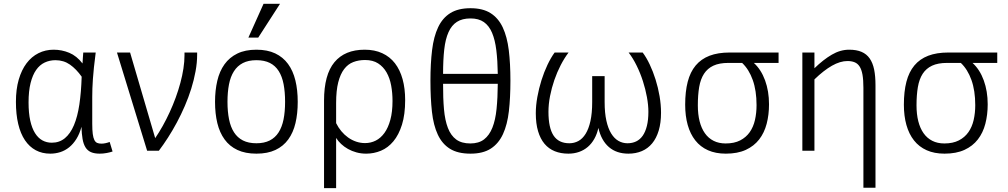

<svg xmlns="http://www.w3.org/2000/svg" viewBox="-20 -786 5254 1001"><path d="M566.9 3.9Q554.2 8.3 536.1 11.7Q518.1 15.1 500 15.1Q472.2 15.1 454.1 7.1Q436 -1 425.5 -18.1Q415 -35.2 410.4 -61.8Q405.8 -88.4 404.8 -125Q395 -88.4 378.4 -61.8Q361.8 -35.2 340.6 -18.1Q319.3 -1 294.2 7.1Q269 15.1 242.2 15.1Q199.7 15.1 166.5 -2.7Q133.3 -20.5 110.1 -54.9Q86.9 -89.4 75 -139.6Q63 -189.9 63 -254.9Q63 -320.3 77.6 -370.8Q92.3 -421.4 118.4 -456.1Q144.5 -490.7 180.7 -508.8Q216.8 -526.9 259.8 -526.9Q302.2 -526.9 341.1 -510.7Q379.9 -494.6 410.2 -455.1Q411.1 -470.7 412.1 -485.8Q413.1 -501 414.1 -512.2H479Q473.1 -467.8 469.7 -434.6Q466.3 -401.4 464.4 -374.8Q462.4 -348.1 461.7 -325.7Q460.9 -303.2 460.9 -280.8V-141.1Q460.9 -107.9 463.6 -87.6Q466.3 -67.4 471.9 -56.2Q477.5 -44.9 486.6 -41Q495.6 -37.1 508.8 -37.1Q519.5 -37.1 530.5 -39.6Q541.5 -42 551.8 -45.9ZM250 -42Q289.6 -42 318.1 -65.4Q346.7 -88.9 365.5 -133.3Q384.3 -177.7 393.8 -241.7Q403.3 -305.7 405.8 -386.2Q377.9 -425.8 345 -449Q312 -472.2 269 -472.2Q238.8 -472.2 212.9 -460Q187 -447.8 168.5 -421.4Q149.9 -395 139.4 -353Q128.9 -311 128.9 -252Q128.9 -196.8 137.7 -157.2Q146.5 -117.7 162.6 -92Q178.7 -66.4 200.9 -54.2Q223.1 -42 250 -42Z M658.2 -512.2 789.1 -65.9Q809.1 -95.2 828.4 -129.6Q847.7 -164.1 864.7 -201.2Q881.8 -238.3 896 -277.1Q910.2 -315.9 920.4 -354Q930.7 -392.1 936.3 -428.7Q941.9 -465.3 941.9 -498V-512.2H1007.8V-501Q1007.8 -459 999.5 -414.1Q991.2 -369.1 977.1 -323.7Q962.9 -278.3 943.6 -233.6Q924.3 -189 902.1 -147.5Q879.9 -106 855.7 -68.4Q831.5 -30.8 808.1 0H747.1L589.8 -512.2Z M1532.2 -254.9Q1532.2 -193.8 1520.5 -144.3Q1508.8 -94.7 1482.9 -59.1Q1457 -23.4 1416 -4.2Q1375 15.1 1316.9 15.1Q1258.8 15.1 1217.8 -4.2Q1176.8 -23.4 1150.9 -59.1Q1125 -94.7 1113 -144.3Q1101.1 -193.8 1101.1 -254.9Q1101.1 -314.5 1112.8 -364.5Q1124.5 -414.6 1150.4 -450.7Q1176.3 -486.8 1217.3 -506.8Q1258.3 -526.9 1316.9 -526.9Q1374 -526.9 1414.8 -507.6Q1455.6 -488.3 1481.7 -452.6Q1507.8 -417 1520 -366.9Q1532.2 -316.9 1532.2 -254.9ZM1466.3 -254.9Q1466.3 -306.6 1458.5 -347.2Q1450.7 -387.7 1433.1 -415.5Q1415.5 -443.4 1387 -457.8Q1358.4 -472.2 1316.9 -472.2Q1274.9 -472.2 1246.1 -457.3Q1217.3 -442.4 1199.5 -414.3Q1181.6 -386.2 1173.8 -345.9Q1166 -305.7 1166 -254.9Q1166 -204.1 1174.1 -164.1Q1182.1 -124 1200 -96.2Q1217.8 -68.4 1246.6 -53.7Q1275.4 -39.1 1316.9 -39.1Q1357.4 -39.1 1386 -53.5Q1414.6 -67.9 1432.4 -95.7Q1450.2 -123.5 1458.3 -163.6Q1466.3 -203.6 1466.3 -254.9ZM1326.2 -589.8H1274.9L1354 -766.1H1439.9Z M1669.4 194.8V-261.2Q1669.4 -396.5 1723.6 -461.7Q1777.8 -526.9 1881.3 -526.9Q1933.6 -526.9 1973.1 -508.5Q2012.7 -490.2 2039.1 -456.1Q2065.4 -421.9 2078.9 -373.3Q2092.3 -324.7 2092.3 -264.2Q2092.3 -189 2075.7 -136Q2059.1 -83 2031 -49.3Q2002.9 -15.6 1966.1 -0.2Q1929.2 15.1 1889.2 15.1Q1862.3 15.1 1838.4 8.5Q1814.5 2 1794.4 -9.3Q1774.4 -20.5 1758.5 -35.4Q1742.7 -50.3 1732.4 -66.9V194.8ZM1732.4 -144Q1743.7 -121.1 1759.5 -102.1Q1775.4 -83 1794.9 -69.1Q1814.5 -55.2 1836.9 -47.6Q1859.4 -40 1883.3 -40Q1913.1 -40 1939 -53Q1964.8 -65.9 1984.4 -93Q2003.9 -120.1 2015.1 -161.4Q2026.4 -202.6 2026.4 -259.8Q2026.4 -301.8 2019.3 -340.3Q2012.2 -378.9 1995.4 -408.4Q1978.5 -438 1951.2 -455.6Q1923.8 -473.1 1883.3 -473.1Q1849.6 -473.1 1821.8 -462.4Q1793.9 -451.7 1774.2 -425.8Q1754.4 -399.9 1743.4 -356.9Q1732.4 -314 1732.4 -249Z M2575.2 -400.9Q2574.2 -470.2 2567.6 -524.2Q2561 -578.1 2545.4 -615Q2529.8 -651.9 2502.7 -670.9Q2475.6 -689.9 2433.1 -689.9Q2390.1 -689.9 2362.3 -672.1Q2334.5 -654.3 2318.4 -618.4Q2302.2 -582.5 2296.1 -528.3Q2290 -474.1 2290 -400.9ZM2433.1 -743.2Q2497.1 -743.2 2537.6 -717.5Q2578.1 -691.9 2601.1 -643.1Q2624 -594.2 2632.6 -524.2Q2641.1 -454.1 2641.1 -365.2Q2641.1 -276.9 2633.1 -206.5Q2625 -136.2 2602.3 -86.9Q2579.6 -37.6 2538.8 -11.2Q2498 15.1 2433.1 15.1Q2366.7 15.1 2325.9 -10.3Q2285.2 -35.6 2262.5 -84.2Q2239.7 -132.8 2231.9 -203.6Q2224.1 -274.4 2224.1 -365.2Q2224.1 -454.6 2232.7 -524.9Q2241.2 -595.2 2264.2 -643.8Q2287.1 -692.4 2327.9 -717.8Q2368.7 -743.2 2433.1 -743.2ZM2290 -349.1Q2289.6 -274.4 2294.7 -216.6Q2299.8 -158.7 2315.2 -118.9Q2330.6 -79.1 2358.6 -58.6Q2386.7 -38.1 2432.1 -38.1Q2476.1 -38.1 2503.7 -59.3Q2531.2 -80.6 2547.1 -120.4Q2563 -160.2 2568.8 -218Q2574.7 -275.9 2575.2 -349.1Z M3330.6 -512.2Q3350.1 -486.3 3367.4 -449.7Q3384.8 -413.1 3397.9 -371.1Q3411.1 -329.1 3418.7 -284.7Q3426.3 -240.2 3426.3 -198.2Q3426.3 -145.5 3414.3 -105.5Q3402.3 -65.4 3380.1 -38.6Q3357.9 -11.7 3326.4 1.7Q3294.9 15.1 3256.3 15.1Q3194.3 15.1 3154.5 -19.3Q3114.7 -53.7 3099.6 -119.1Q3092.8 -87.4 3078.6 -62.3Q3064.5 -37.1 3044.4 -20Q3024.4 -2.9 2998.8 6.1Q2973.1 15.1 2943.4 15.1Q2903.8 15.1 2872.3 2.4Q2840.8 -10.3 2818.8 -36.4Q2796.9 -62.5 2785.2 -102.1Q2773.4 -141.6 2773.4 -195.8Q2773.4 -235.8 2781.5 -280.5Q2789.6 -325.2 2803 -367.7Q2816.4 -410.2 2834.2 -447.8Q2852.1 -485.4 2871.6 -512.2H2944.3Q2922.4 -483.4 2903.3 -446.5Q2884.3 -409.7 2870.1 -368.7Q2856 -327.6 2847.7 -285.2Q2839.4 -242.7 2839.4 -203.1Q2839.4 -119.6 2866 -79.3Q2892.6 -39.1 2948.2 -39.1Q2973.6 -39.1 2995.4 -50.8Q3017.1 -62.5 3033.2 -88.4Q3049.3 -114.3 3058.3 -155Q3067.4 -195.8 3067.4 -253.9V-389.2H3132.3V-253.9Q3132.3 -197.3 3141.4 -156.7Q3150.4 -116.2 3166.5 -90.1Q3182.6 -64 3204.3 -51.5Q3226.1 -39.1 3251.5 -39.1Q3276.4 -39.1 3296.4 -48.6Q3316.4 -58.1 3330.6 -78.1Q3344.7 -98.1 3352.5 -129.2Q3360.4 -160.2 3360.4 -203.1Q3360.4 -238.3 3352.8 -279.8Q3345.2 -321.3 3331.8 -363Q3318.4 -404.8 3299.3 -443.6Q3280.3 -482.4 3257.3 -512.2Z M4039.1 -512.2V-458H3910.2Q3948.2 -423.3 3968.8 -366.9Q3989.3 -310.5 3989.3 -242.2Q3989.3 -188 3977.1 -140.9Q3964.8 -93.8 3938 -59.1Q3911.1 -24.4 3868.2 -4.6Q3825.2 15.1 3764.2 15.1Q3710.9 15.1 3671.1 -2.7Q3631.3 -20.5 3605 -54Q3578.6 -87.4 3565.4 -134.5Q3552.2 -181.6 3552.2 -240.2Q3552.2 -308.6 3565.4 -359.6Q3578.6 -410.6 3606.9 -444.6Q3635.3 -478.5 3679.2 -495.4Q3723.1 -512.2 3784.2 -512.2ZM3777.3 -458Q3730 -458 3699.2 -443.6Q3668.5 -429.2 3650.4 -401.4Q3632.3 -373.5 3625.2 -332.3Q3618.2 -291 3618.2 -236.8Q3618.2 -190.4 3627.4 -153.8Q3636.7 -117.2 3655 -91.3Q3673.3 -65.4 3700.4 -51.8Q3727.5 -38.1 3763.2 -38.1Q3808.1 -38.1 3838.9 -54Q3869.6 -69.8 3888.7 -96.9Q3907.7 -124 3916 -160.4Q3924.3 -196.8 3924.3 -237.8Q3924.3 -313.5 3904.5 -368.9Q3884.8 -424.3 3849.1 -458Z M4481.4 192.9V-328.1Q4481.4 -369.6 4476.6 -396.7Q4471.7 -423.8 4461.4 -439.5Q4451.2 -455.1 4435.5 -461.4Q4419.9 -467.8 4398.4 -467.8Q4360.4 -467.8 4317.4 -443.4Q4274.4 -418.9 4226.1 -372.1V0H4163.1V-512.2H4226.1V-430.2Q4272.5 -475.1 4316.7 -501Q4360.8 -526.9 4407.2 -526.9Q4445.3 -526.9 4471.7 -515.6Q4498 -504.4 4514.2 -481.2Q4530.3 -458 4537.4 -423.3Q4544.4 -388.7 4544.4 -341.8V192.9Z M5179.2 -512.2V-458H5050.3Q5088.4 -423.3 5108.9 -366.9Q5129.4 -310.5 5129.4 -242.2Q5129.4 -188 5117.2 -140.9Q5105 -93.8 5078.1 -59.1Q5051.3 -24.4 5008.3 -4.6Q4965.3 15.1 4904.3 15.1Q4851.1 15.1 4811.3 -2.7Q4771.5 -20.5 4745.1 -54Q4718.8 -87.4 4705.6 -134.5Q4692.4 -181.6 4692.4 -240.2Q4692.4 -308.6 4705.6 -359.6Q4718.8 -410.6 4747.1 -444.6Q4775.4 -478.5 4819.3 -495.4Q4863.3 -512.2 4924.3 -512.2ZM4917.5 -458Q4870.1 -458 4839.4 -443.6Q4808.6 -429.2 4790.5 -401.4Q4772.5 -373.5 4765.4 -332.3Q4758.3 -291 4758.3 -236.8Q4758.3 -190.4 4767.6 -153.8Q4776.9 -117.2 4795.2 -91.3Q4813.5 -65.4 4840.6 -51.8Q4867.7 -38.1 4903.3 -38.1Q4948.2 -38.1 4979 -54Q5009.8 -69.8 5028.8 -96.9Q5047.9 -124 5056.2 -160.4Q5064.5 -196.8 5064.5 -237.8Q5064.5 -313.5 5044.7 -368.9Q5024.9 -424.3 4989.3 -458Z"/></svg>

Font: Clear Sans Light
Style: Regular
Weight: 300
Foundry: Intel Corporation
Version: Version 1.00